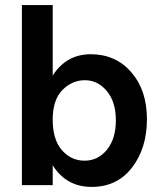

<svg xmlns="http://www.w3.org/2000/svg" viewBox="-20 -727 635 754"><path d="M313.5 -412Q263 -412 225 -373.5Q187 -335 187 -257Q187 -179 223 -137.5Q259 -96 312 -96Q365 -96 400 -139Q435 -182 435 -254.5Q435 -327 399.5 -369.5Q364 -412 313.5 -412ZM187 0H66V-707H187V-430Q240 -514 337 -514Q434 -514 495.5 -443.5Q557 -373 557 -259Q557 -145 498.5 -69Q440 7 340 7Q240 7 187 -78Z"/></svg>

Font: Hind Mysuru SemiBold
Style: Regular
Weight: 600
Designer: Manushi Parikh, Hitesh Malaviya
Foundry: Indian Type Foundry
Version: Version 0.703;PS 1.0;hotconv 1.0.86;makeotf.lib2.5.63406